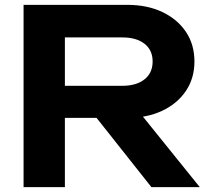

<svg xmlns="http://www.w3.org/2000/svg" viewBox="-20 -770 870 790"><path d="M195 -417H484Q541 -417 574.5 -443.5Q608 -470 608 -517Q608 -564 574.5 -590Q541 -616 484 -616H170L247 -703V0H77V-750H504Q586 -750 648 -720.5Q710 -691 745 -639Q780 -587 780 -517Q780 -448 745 -396Q710 -344 648 -314.5Q586 -285 504 -285H195ZM325 -351H519L802 0H603Z"/></svg>

Font: Unbounded Medium
Style: Regular
Weight: 500
Designer: Luke Prowse, Jean-Baptiste Morizot, Fátima Lázaro, Florian Runge
Foundry: NaN
Version: Version 1.700